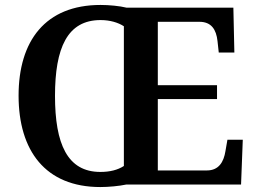

<svg xmlns="http://www.w3.org/2000/svg" viewBox="-20 -745 1036 775"><path d="M385 10C418 10 461 6 489 0H953L960 -181H898L890 -135C883 -91 863 -57 815 -57H617V-345H856V-401H617V-657H785C833 -657 853 -626 858 -579L863 -533H926L922 -714H491C463 -721 420 -725 386 -725C163 -725 55 -580 55 -359C55 -137 163 10 385 10ZM385 -51C252 -51 202 -164 202 -358C202 -552 252 -664 386 -664C424 -664 457 -654 480 -639V-75C455 -59 424 -51 385 -51Z"/></svg>

Font: Noto Serif Tamil SemiBold
Style: Italic
Weight: 600
Italic angle: -12°
Designer: Indian Type Foundry, Tom Grace, and the Monotype Design Team
Foundry: Monotype Imaging Inc.
Version: Version 2.003